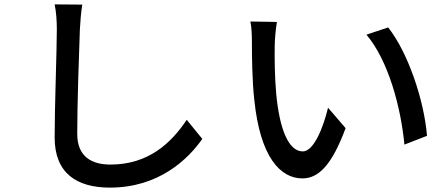

<svg xmlns="http://www.w3.org/2000/svg" viewBox="-20 -803 2040 875"><path d="M229 -783C236 -750 239 -710 239 -669C239 -573 229 -318 229 -177C229 -13 330 52 481 52C703 52 836 -76 902 -170L831 -257C760 -151 657 -53 483 -53C398 -53 332 -89 332 -193C332 -331 340 -559 344 -669C346 -704 349 -746 355 -782Z M1242 -703 1121 -705C1127 -678 1128 -637 1128 -612C1128 -552 1129 -434 1139 -347C1166 -86 1258 10 1358 10C1431 10 1492 -49 1555 -219L1475 -312C1453 -221 1410 -113 1360 -113C1294 -113 1254 -217 1239 -373C1232 -450 1231 -534 1232 -596C1232 -623 1237 -674 1242 -703ZM1749 -678 1650 -645C1750 -527 1807 -314 1823 -144L1926 -184C1913 -345 1840 -563 1749 -678Z"/></svg>

Font: Genne Gothic Medium
Style: Regular
Weight: 500
Designer: Ryoko NISHIZUKA (kana & ideographs); Paul D. Hunt (Latin, Greek & Cyrillic); Wenlong ZHANG (bopomofo); Sandoll Communica
Foundry: Adobe Systems Incorporated
Version: Version 1.004;PS 1.004;hotconv 16.6.51;makeotf.lib2.5.65220